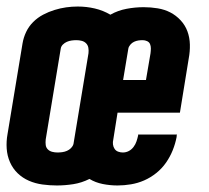

<svg xmlns="http://www.w3.org/2000/svg" viewBox="-21 -560 641 588"><path d="M153 8Q131 8 109 5Q87 2 67.5 -6.5Q48 -15 33 -29.5Q18 -44 9.5 -63.5Q1 -83 -0.5 -105Q-2 -127 2 -149L48 -427Q51 -445 59 -462Q67 -479 80.5 -492.5Q94 -506 111 -515Q128 -524 146 -529.5Q164 -535 181.5 -537.5Q199 -540 217 -540Q244 -540 269.5 -534Q295 -528 317 -515Q340 -528 366.5 -533Q393 -538 419 -538Q441 -538 462 -534.5Q483 -531 500.5 -522Q518 -513 532 -498Q546 -483 553 -464Q560 -445 560.5 -423.5Q561 -402 557 -381L530 -215H339L326 -133Q324 -125 325 -117.5Q326 -110 330 -104Q334 -98 341 -95.5Q348 -93 355 -93Q365 -93 373.5 -97.5Q382 -102 388 -110Q394 -118 397 -127Q400 -136 402 -145Q402 -146 402 -146.5Q402 -147 402 -148H521Q520 -146 520 -144.5Q520 -143 520 -141Q516 -120 508 -100Q500 -80 487.5 -62Q475 -44 457.5 -30Q440 -16 420.5 -7.5Q401 1 380 4.5Q359 8 339 8Q316 8 293.5 3.5Q271 -1 253 -12Q229 0 203.5 4Q178 8 153 8ZM356 -315H426L440 -397Q441 -405 441 -412Q441 -419 438.5 -425Q436 -431 429.5 -434Q423 -437 416 -437Q409 -437 402.5 -436Q396 -435 389.5 -432Q383 -429 378 -423Q373 -417 372 -411ZM155 -93Q162 -93 169.5 -94Q177 -95 184 -98Q191 -101 196.5 -106.5Q202 -112 204 -119L250 -397Q251 -406 249.5 -414Q248 -422 242.5 -427.5Q237 -433 229 -435Q221 -437 213 -437Q206 -437 198.5 -436Q191 -435 184 -432Q177 -429 171.5 -423.5Q166 -418 165 -411L119 -133Q118 -124 119 -116Q120 -108 125.5 -102.5Q131 -97 139 -95Q147 -93 155 -93Z"/></svg>

Font: Iosevka Curly Extended Oblique
Style: Bold
Weight: 700
Width: 7
Italic angle: -9°
Monospace: yes
Designer: Belleve Invis
Foundry: Belleve Invis
Version: Version 11.1.0; ttfautohint (v1.8.3)